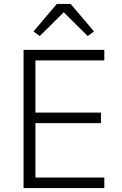

<svg xmlns="http://www.w3.org/2000/svg" viewBox="-20 -950 614 970"><path d="M267 -930 149 -791 181 -768 302 -888 423 -768 455 -791 337 -930ZM507 0V-53H159V-328H490V-381H159V-645H507V-698H99V0Z"/></svg>

Font: IBM Plex Thai Looped Light
Style: Regular
Weight: 300
Designer: Mike Abbink, Paul van der Laan, Pieter van Rosmalen, Ben Mitchell, Mark Frömberg
Foundry: Bold Monday
Version: Version 1.0